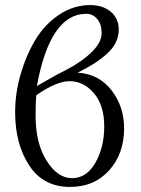

<svg xmlns="http://www.w3.org/2000/svg" viewBox="-20 -718 549 750"><path d="M377 -588.9Q377 -623 359.9 -643.6Q342.8 -664.1 316.9 -664.1Q175.8 -664.1 124 -381.8Q191.9 -421.9 240.2 -445.8Q301.3 -478 339.1 -515.4Q377 -552.7 377 -588.9ZM332 -698.2Q381.8 -698.2 412.8 -672.1Q443.8 -646 443.8 -602.1Q443.8 -552.2 402.3 -512.2Q360.8 -472.2 283.2 -434.1Q366.2 -429.2 415.5 -365.5Q464.8 -301.8 464.8 -216.8Q464.8 -117.7 406.5 -52.7Q348.1 12.2 253.9 12.2Q148.9 12.2 94 -71.8Q39.1 -155.8 39.1 -279.8Q39.1 -353 60.1 -426.5Q81.1 -500 117.4 -561Q153.8 -622.1 210.4 -660.2Q267.1 -698.2 332 -698.2ZM119.1 -265.1Q119.1 -158.2 162.1 -90.1Q205.1 -22 261.2 -22Q318.4 -22 352.8 -82.5Q387.2 -143.1 387.2 -224.1Q387.2 -306.2 347.2 -353.5Q307.1 -400.9 252 -400.9Q200.2 -400.9 122.1 -346.2Q119.1 -330.1 119.1 -265.1Z"/></svg>

Font: Biolilbert
Style: Regular
Weight: 400
Designer: Philipp H. Poll
Foundry: Philipp H. Poll
Version: Version 1.1.0